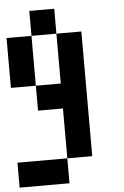

<svg xmlns="http://www.w3.org/2000/svg" viewBox="-59 -917 618 959"><g transform="rotate(-5 250.0 -437.5)"><path d="M0 0V-125H250V0ZM0 -500V-750H125V-500ZM125 -500H250V-750H375V-125H250V-375H125ZM125 -750V-875H250V-750Z"/></g></svg>

Font: GalmuriMono7 Regular
Style: Regular
Weight: 400
Designer: Lee Minseo (quiple)
Version: Version 2.399;hotconv 1.1.1;makeotfexe 2.6.0 DEVELOPMENT